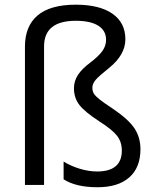

<svg xmlns="http://www.w3.org/2000/svg" viewBox="-20 -785 662 815"><path d="M512.2 -618.2Q512.2 -552.2 442.4 -496.1Q399.4 -461.9 385.7 -445.6Q372.1 -429.2 372.1 -413.1Q372.1 -397.5 378.7 -387.2Q385.3 -377 402.6 -363Q419.9 -349.1 458 -324.2Q526.4 -277.8 551.3 -239.5Q576.2 -201.2 576.2 -151.9Q576.2 -73.7 528.8 -32Q481.4 9.8 394 9.8Q302.2 9.8 250 -23.9V-99.1Q280.8 -80.1 318.8 -68.6Q356.9 -57.1 392.1 -57.1Q497.1 -57.1 497.1 -146Q497.1 -182.6 476.8 -208.7Q456.5 -234.9 402.8 -269Q340.8 -309.1 317.4 -339.1Q293.9 -369.1 293.9 -410.2Q293.9 -440.9 310.8 -466.8Q327.6 -492.7 362.3 -518.6Q398.9 -546.4 414.6 -568.4Q430.2 -590.3 430.2 -616.2Q430.2 -655.3 397 -676Q363.8 -696.8 301.8 -696.8Q167 -696.8 167 -587.9V0H85.9V-586.9Q85.9 -673.8 139.6 -719.5Q193.4 -765.1 301.8 -765.1Q402.3 -765.1 457.3 -726.8Q512.2 -688.5 512.2 -618.2Z"/></svg>

Font: Open Sans ACDW
Style: acdw
Weight: 400
Foundry: Ascender Corporation
Version: Version 1.10